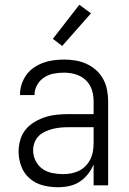

<svg xmlns="http://www.w3.org/2000/svg" viewBox="-20 -778 540 806"><path d="M223 8Q191 8 160 0Q129 -8 105 -28.5Q81 -49 69.5 -79.5Q58 -110 58 -141Q58 -166 65 -190.5Q72 -215 87.5 -234Q103 -253 125 -266Q147 -279 170.5 -286.5Q194 -294 219 -296.5Q244 -299 268 -299H373V-352Q373 -368 370 -384.5Q367 -401 359.5 -415.5Q352 -430 340 -441.5Q328 -453 313 -460Q298 -467 281.5 -470Q265 -473 249 -473Q227 -473 205.5 -469Q184 -465 165.5 -453Q147 -441 136 -421.5Q125 -402 125 -381V-379H64V-381Q64 -403 71 -424.5Q78 -446 91 -464Q104 -482 122.5 -494.5Q141 -507 161.5 -514.5Q182 -522 204.5 -525Q227 -528 249 -528Q273 -528 297 -524Q321 -520 343 -510Q365 -500 383.5 -483.5Q402 -467 413.5 -445.5Q425 -424 429.5 -400Q434 -376 434 -352V0H373V-88Q364 -66 349 -47Q334 -28 314 -15Q294 -2 270.5 3Q247 8 223 8ZM246 -47Q263 -47 280.5 -50.5Q298 -54 313.5 -62Q329 -70 341 -83Q353 -96 360.5 -112Q368 -128 370.5 -145.5Q373 -163 373 -180V-244H268Q252 -244 235 -242.5Q218 -241 202 -237Q186 -233 170.5 -226Q155 -219 143 -207.5Q131 -196 125 -180Q119 -164 119 -147Q119 -124 129.5 -103Q140 -82 158.5 -69Q177 -56 200 -51.5Q223 -47 246 -47ZM241 -585 202 -615 313 -758 362 -722Z"/></svg>

Font: Iosevka Fixed Light
Style: Regular
Weight: 300
Monospace: yes
Designer: Belleve Invis
Foundry: Belleve Invis
Version: Version 32.3.0